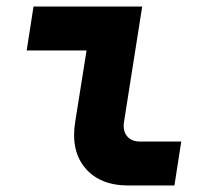

<svg xmlns="http://www.w3.org/2000/svg" viewBox="-20 -570 640 590"><path d="M375 0Q287 0 242 -53.5Q197 -107 211 -195L246 -415H62L83 -550H417L361 -195Q357 -168 370.5 -151.5Q384 -135 411 -135H537L516 0Z"/></svg>

Font: JetBrains Mono NL ExtraBold
Style: Italic
Weight: 800
Italic angle: -9°
Monospace: yes
Designer: Philipp Nurullin, Konstantin Bulenkov
Foundry: JetBrains
Version: Version 2.305; ttfautohint (v1.8.4.7-5d5b)